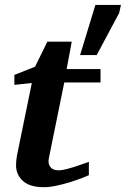

<svg xmlns="http://www.w3.org/2000/svg" viewBox="-20 -757 517 789"><path d="M393.1 -418H244.1L181.2 -108.9Q175.8 -85.9 186.3 -71.5Q196.8 -57.1 220.2 -57.1Q235.8 -57.1 259 -63.5Q282.2 -69.8 305.7 -78.1Q329.1 -86.4 345.2 -91.8V-37.1Q336.9 -33.2 316.2 -25.1Q295.4 -17.1 268.1 -8.5Q240.7 0 212.2 6.1Q183.6 12.2 160.2 12.2Q102.5 12.2 74.2 -13.4Q45.9 -39.1 45.9 -78.1Q45.9 -87.9 46.9 -97.7Q47.9 -107.4 49.8 -118.2L110.8 -416L39.1 -408.2V-449.2L124 -482.9L174.8 -585.9H274.9L253.9 -473.1H393.1ZM309.1 -530.8 372.1 -736.8H477.1L469.7 -703.6L377.4 -530.8Z"/></svg>

Font: Charis
Style: Bold Italic
Weight: 700
Italic angle: -11°
Designer: Walt Agee, Miriam Martin, Annie Olsen, Victor Gaultney, Lorna Priest, Alan Ward, Bob Hallissy, Martin Hosken, Sharon Cor
Foundry: SIL Global
Version: Version 7.000